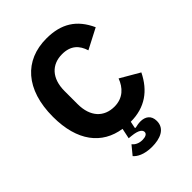

<svg xmlns="http://www.w3.org/2000/svg" viewBox="-259 -833 1169 1169"><g transform="rotate(-45 325.5 -249.0)"><path d="M359 -575C434 -575 471 -536 489 -478L620 -546C569 -658 487 -710 359 -710C171 -710 50 -580 50 -344C50 -135 145 -16 298 7L284 74L305 76C367 82 380 101 380 116C380 133 361 141 336 141C305 141 283 128 270 112L224 168C241 188 279 212 348 212C416 212 480 189 480 121C480 72 447 52 407 52C391 52 375 55 359 59L355 55L364 12C487 12 570 -49 622 -155L498 -227C477 -170 434 -123 359 -123C270 -123 211 -183 211 -293V-405C211 -515 270 -575 359 -575Z"/></g></svg>

Font: IBM Plex Devanagari
Style: Bold
Weight: 700
Designer: Mike Abbink, Paul van der Laan, Pieter van Rosmalen, Erin McLaughlin
Foundry: Bold Monday
Version: Version 1.0